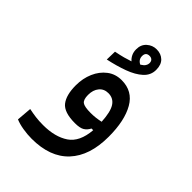

<svg xmlns="http://www.w3.org/2000/svg" viewBox="-241 -721 1068 1068"><g transform="rotate(45 293.0 -187.0)"><path d="M208 234.4Q173.3 234.4 138.4 228.5Q103.5 222.7 78.1 211.9L85.4 123Q114.3 128.9 140.4 132.3Q166.5 135.7 199.2 135.7Q292.5 135.7 350.6 96.7Q408.7 57.6 416.5 -41.5H403.3Q392.6 -20 374.3 -8.5Q356 2.9 316.9 2.9Q231.4 2.9 201.4 -35.2Q171.4 -73.2 171.4 -149.9Q171.4 -204.1 191.2 -249.8Q210.9 -295.4 247.1 -323Q283.2 -350.6 332 -350.6Q418.5 -350.6 460.9 -276.9Q503.4 -203.1 503.4 -76.7Q503.4 72.8 428 153.6Q352.5 234.4 208 234.4ZM416.5 -107.9Q412.6 -182.1 391.6 -214.6Q370.6 -247.1 330.6 -247.1Q296.9 -247.1 277.1 -223.1Q257.3 -199.2 257.3 -160.2Q257.3 -123.5 273.2 -111.3Q289.1 -99.1 338.4 -99.1Q359.4 -99.1 377.7 -101.3Q396 -103.5 416.5 -107.9ZM191.9 -373 193.4 -436Q226.1 -442.4 251.5 -449.2Q276.9 -456.1 296.4 -462.9Q283.2 -474.1 275.1 -490.7Q267.1 -507.3 267.1 -528.8Q267.1 -565.9 291.5 -587.6Q315.9 -609.4 348.1 -609.4Q383.3 -609.4 405.3 -588.1Q427.2 -566.9 427.2 -526.4Q427.2 -484.4 395 -455.1Q362.8 -425.8 309.3 -406.2Q255.9 -386.7 191.9 -373ZM343.8 -484.4Q361.3 -495.1 367.9 -505.6Q374.5 -516.1 374.5 -525.9Q374.5 -541 366.7 -548.3Q358.9 -555.7 346.2 -555.7Q316.9 -555.7 316.9 -525.4Q316.9 -497.6 343.8 -484.4Z"/></g></svg>

Font: CaskaydiaMono NF
Style: Regular
Weight: 400
Designer: Aaron Bell
Foundry: Saja Typeworks
Version: Version 2111.001; ttfautohint (v1.8.4);Nerd Fonts 3.1.1